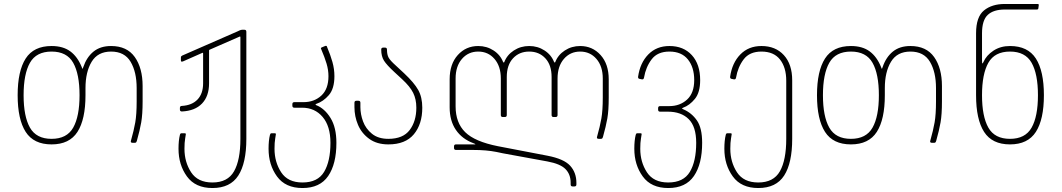

<svg xmlns="http://www.w3.org/2000/svg" viewBox="-20 -720 5352 968"><path d="M69 -240Q69 -362 109.5 -425Q150 -488 240 -488Q298 -488 334.5 -461Q371 -434 392 -382Q395 -373 396 -373Q397 -373 400 -382Q417 -432 451.5 -460Q486 -488 540 -488Q620 -488 659.5 -432.5Q699 -377 699 -286V-209Q699 -143 692 -103Q685 -63 670 -10Q668 -4 666 -2Q664 0 659 0H649Q637 0 640 -10Q655 -63 662 -103Q669 -143 669 -209V-276Q669 -357 638.5 -408.5Q608 -460 540 -460Q473 -460 442 -408.5Q411 -357 411 -276V-240Q411 -118 370.5 -55Q330 8 240 8Q150 8 109.5 -55Q69 -118 69 -240ZM240 -20Q317 -20 349 -76.5Q381 -133 381 -240Q381 -347 349 -403.5Q317 -460 240 -460Q163 -460 131 -403.5Q99 -347 99 -240Q99 -133 131 -76.5Q163 -20 240 -20Z M880 30Q880 -12 887 -40Q889 -48 894 -48H912Q917 -48 917 -44Q917 -41 913.5 -21.5Q910 -2 910 30Q910 97 943.5 148.5Q977 200 1051 200Q1128 200 1160 143.5Q1192 87 1192 -20V-532Q1192 -538 1187 -535L1036 -469Q1034 -468 1034 -465V-300Q1034 -235 998.5 -198Q963 -161 897 -158Q887 -158 887 -168V-176Q887 -186 897 -186Q948 -189 976 -218.5Q1004 -248 1004 -300V-450Q1004 -456 999 -453L904 -411Q898 -409 897 -409Q892 -409 892 -417V-429Q892 -434 893.5 -436Q895 -438 899 -440L1178 -562Q1180 -563 1187.5 -566.5Q1195 -570 1201 -570H1212Q1222 -570 1222 -560V-20Q1222 102 1181.5 165Q1141 228 1051 228Q965 228 922.5 169.5Q880 111 880 30Z M1334 30Q1334 -12 1341 -40Q1343 -48 1348 -48H1366Q1371 -48 1371 -44Q1371 -41 1367.5 -21.5Q1364 -2 1364 30Q1364 97 1397.5 148.5Q1431 200 1505 200Q1582 200 1614 146.5Q1646 93 1646 0Q1646 -84 1606.5 -130.5Q1567 -177 1503 -177H1464Q1454 -177 1454 -187V-195Q1454 -205 1464 -205H1510Q1564 -205 1600 -238Q1636 -271 1636 -336Q1636 -367 1626.5 -399Q1617 -431 1599 -473Q1596 -478 1602 -481L1619 -488L1623 -489Q1628 -489 1629 -483Q1646 -443 1656 -407.5Q1666 -372 1666 -336Q1666 -273 1638 -240.5Q1610 -208 1574 -196Q1571 -195 1571 -193Q1571 -191 1574 -190Q1617 -173 1646.5 -125Q1676 -77 1676 0Q1676 107 1634.5 167.5Q1593 228 1505 228Q1419 228 1376.5 169.5Q1334 111 1334 30Z M1767 -180V-202Q1767 -212 1777 -212H1787Q1797 -212 1797 -202V-180Q1797 -144 1810.5 -107.5Q1824 -71 1855.5 -45.5Q1887 -20 1938 -20Q2012 -20 2045.5 -64.5Q2079 -109 2079 -177Q2079 -220 2063 -252Q2047 -284 2008 -320L1968 -357Q1930 -392 1916 -414Q1902 -436 1902 -470Q1902 -480 1912 -480H1921Q1931 -480 1931 -470Q1931 -445 1939 -430Q1947 -415 1975 -390L2018 -350Q2068 -303 2088.5 -266.5Q2109 -230 2109 -177Q2109 -94 2066.5 -43Q2024 8 1938 8Q1880 8 1841.5 -20Q1803 -48 1785 -90.5Q1767 -133 1767 -180Z M2857 210V201Q2857 159 2831 132.5Q2805 106 2740 94L2516 53Q2508 51 2482.5 46Q2457 41 2428.5 38.5Q2400 36 2366 36H2279Q2269 36 2269 26V18Q2269 8 2279 8H2373Q2377 8 2377 7Q2377 6 2367 2Q2310 -19 2278.5 -65Q2247 -111 2247 -179V-320Q2247 -397 2288 -442.5Q2329 -488 2391 -488Q2434 -488 2468.5 -465.5Q2503 -443 2517 -406Q2518 -405 2519.5 -405Q2521 -405 2522 -406Q2536 -443 2570.5 -465.5Q2605 -488 2648 -488Q2691 -488 2725.5 -465.5Q2760 -443 2774 -406Q2775 -405 2776.5 -405Q2778 -405 2779 -406Q2793 -443 2827.5 -465.5Q2862 -488 2905 -488Q2967 -488 3008 -442.5Q3049 -397 3049 -320V-229Q3049 -163 3042 -123Q3035 -83 3020 -30Q3018 -24 3016 -22Q3014 -20 3009 -20H2999Q2987 -20 2990 -30Q3005 -83 3012 -123Q3019 -163 3019 -229V-324Q3019 -386 2987 -423Q2955 -460 2905 -460Q2855 -460 2823 -423Q2791 -386 2791 -324V-140Q2791 -130 2781 -130H2771Q2761 -130 2761 -140V-332Q2761 -392 2729.5 -426Q2698 -460 2648 -460Q2598 -460 2566.5 -426Q2535 -392 2535 -332V-140Q2535 -130 2525 -130H2515Q2505 -130 2505 -140V-324Q2505 -386 2473 -423Q2441 -460 2391 -460Q2341 -460 2309 -423Q2277 -386 2277 -324V-184Q2277 -101 2325.5 -53.5Q2374 -6 2490 17L2740 65Q2823 81 2854.5 115.5Q2886 150 2886 202V210Q2886 220 2876 220H2867Q2857 220 2857 210Z M3178 30Q3178 -12 3185 -40Q3187 -48 3192 -48H3210Q3215 -48 3215 -44Q3215 -41 3211.5 -21.5Q3208 -2 3208 30Q3208 97 3241.5 148.5Q3275 200 3349 200Q3426 200 3458 146.5Q3490 93 3490 0Q3490 -82 3452 -119.5Q3414 -157 3347 -157H3308Q3298 -157 3298 -167V-175Q3298 -185 3308 -185H3354Q3408 -185 3444 -218Q3480 -251 3480 -316Q3480 -381 3448 -420.5Q3416 -460 3355 -460Q3295 -460 3265.5 -421Q3236 -382 3227 -329Q3225 -318 3216 -320L3206 -322Q3196 -323 3197 -333Q3207 -403 3248.5 -445.5Q3290 -488 3355 -488Q3426 -488 3468 -442Q3510 -396 3510 -316Q3510 -254 3483.5 -221.5Q3457 -189 3424 -177Q3418 -174 3418 -173Q3418 -173 3425 -169Q3467 -151 3493.5 -113Q3520 -75 3520 0Q3520 107 3478.5 167.5Q3437 228 3349 228Q3263 228 3220.5 169.5Q3178 111 3178 30Z M3632 30Q3632 -12 3639 -40Q3641 -48 3646 -48H3664Q3669 -48 3669 -44Q3669 -41 3665.5 -21.5Q3662 -2 3662 30Q3662 97 3695.5 148.5Q3729 200 3803 200Q3880 200 3912 143.5Q3944 87 3944 -20V-313Q3944 -380 3912.5 -420Q3881 -460 3819 -460Q3759 -460 3729.5 -421Q3700 -382 3691 -329Q3689 -318 3680 -320L3670 -322Q3660 -323 3661 -333Q3671 -403 3712.5 -445.5Q3754 -488 3819 -488Q3890 -488 3932 -442Q3974 -396 3974 -315V-20Q3974 102 3933.5 165Q3893 228 3803 228Q3717 228 3674.5 169.5Q3632 111 3632 30Z M4099 -240Q4099 -362 4139.5 -425Q4180 -488 4270 -488Q4328 -488 4364.5 -461Q4401 -434 4422 -382Q4425 -373 4426 -373Q4427 -373 4430 -382Q4447 -432 4481.5 -460Q4516 -488 4570 -488Q4650 -488 4689.5 -432.5Q4729 -377 4729 -286V-209Q4729 -143 4722 -103Q4715 -63 4700 -10Q4698 -4 4696 -2Q4694 0 4689 0H4679Q4667 0 4670 -10Q4685 -63 4692 -103Q4699 -143 4699 -209V-276Q4699 -357 4668.5 -408.5Q4638 -460 4570 -460Q4503 -460 4472 -408.5Q4441 -357 4441 -276V-240Q4441 -118 4400.5 -55Q4360 8 4270 8Q4180 8 4139.5 -55Q4099 -118 4099 -240ZM4270 -20Q4347 -20 4379 -76.5Q4411 -133 4411 -240Q4411 -347 4379 -403.5Q4347 -460 4270 -460Q4193 -460 4161 -403.5Q4129 -347 4129 -240Q4129 -133 4161 -76.5Q4193 -20 4270 -20Z M5046 -700H5209Q5214 -700 5216 -698.5Q5218 -697 5217 -693L5215 -678Q5214 -674 5212.5 -673Q5211 -672 5207 -672H5046Q4989 -672 4960 -645Q4931 -618 4931 -552V-418Q4931 -400 4933 -400Q4935 -400 4938 -407Q4953 -441 4988.5 -464.5Q5024 -488 5072 -488Q5162 -488 5202.5 -425Q5243 -362 5243 -240Q5243 -118 5202.5 -55Q5162 8 5072 8Q4982 8 4941.5 -55Q4901 -118 4901 -240V-552Q4901 -635 4941 -667.5Q4981 -700 5046 -700ZM5072 -20Q5149 -20 5181 -76.5Q5213 -133 5213 -240Q5213 -347 5181 -403.5Q5149 -460 5072 -460Q4995 -460 4963 -403.5Q4931 -347 4931 -240Q4931 -133 4963 -76.5Q4995 -20 5072 -20Z"/></svg>

Font: Barlow GEO Thin
Style: Regular
Weight: 100
Designer: Jeremy Tribby
Foundry: Tribby Type
Version: Version 1.408